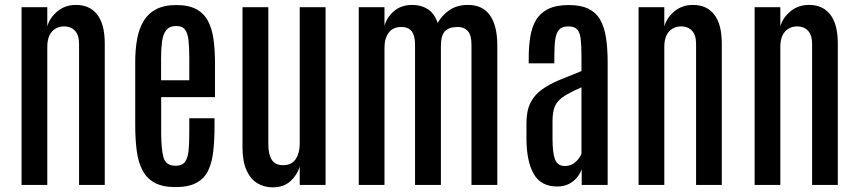

<svg xmlns="http://www.w3.org/2000/svg" viewBox="-20 -762 3538 791"><path d="M68.8 0V-732.4H174.8V-653.3Q184.6 -688.5 216.3 -715.1Q248 -741.7 293 -741.7Q349.6 -741.7 380.6 -701.9Q411.6 -662.1 411.6 -582.5V0H305.7V-580.6Q305.7 -618.2 288.6 -635.7Q271.5 -653.3 244.6 -653.3Q224.6 -653.3 208.7 -644Q192.9 -634.8 183.8 -616.2Q174.8 -597.7 174.8 -568.8V0Z M702.6 8.8Q649.4 8.8 616.7 -9.3Q584 -27.3 566.7 -61Q549.3 -94.7 543.2 -141.8Q537.1 -189 537.1 -246.1V-507.8Q537.1 -559.6 545.2 -602.3Q553.2 -645 572 -676Q590.8 -707 623.8 -724.1Q656.7 -741.2 706.5 -741.2Q757.3 -741.2 788.8 -724.1Q820.3 -707 836.9 -675.5Q853.5 -644 859.6 -600.3Q865.7 -556.6 865.7 -503.9V-361.8H644V-216.3Q644 -149.9 653.3 -114.5Q662.6 -79.1 703.6 -79.1Q731 -79.1 742.7 -95.9Q754.4 -112.8 757.1 -143.3Q759.8 -173.8 759.8 -214.8V-274.9H863.8V-242.2Q863.8 -184.6 858.6 -138.4Q853.5 -92.3 837.6 -59.3Q821.8 -26.4 789.3 -8.8Q756.8 8.8 702.6 8.8ZM643.6 -431.2H759.8V-524.4Q759.8 -566.9 756.6 -595.9Q753.4 -625 742.4 -639.9Q731.4 -654.8 706.5 -654.8Q678.2 -654.8 664.8 -637.7Q651.4 -620.6 647.5 -590.6Q643.6 -560.5 643.6 -521Z M1103.5 9.8Q1068.4 9.8 1040.3 -7.1Q1012.2 -23.9 995.6 -60.5Q979 -97.2 979 -155.3V-732.4H1085.4V-168.5Q1085.4 -126 1099.6 -103.8Q1113.8 -81.5 1146.5 -81.5Q1182.1 -81.5 1198.5 -106.9Q1214.8 -132.3 1214.8 -169.9V-732.4H1321.3V0H1214.8V-75.2Q1203.6 -40 1176 -15.1Q1148.4 9.8 1103.5 9.8Z M1458 0V-732.4H1564V-655.8Q1573.7 -690.9 1603.3 -716.3Q1632.8 -741.7 1678.7 -741.7Q1715.3 -741.7 1742.4 -724.4Q1769.5 -707 1783.2 -667.5Q1801.8 -700.7 1833 -721.2Q1864.3 -741.7 1907.7 -741.7Q1968.3 -741.7 1998.5 -699Q2028.8 -656.2 2028.8 -574.7V0H1922.4V-577.1Q1922.4 -618.2 1907 -634.5Q1891.6 -650.9 1865.7 -650.9Q1830.1 -650.9 1813.2 -633.5Q1796.4 -616.2 1796.4 -573.2V0H1689.9V-577.6Q1689.9 -615.7 1675.8 -633.3Q1661.6 -650.9 1634.3 -650.9Q1599.1 -650.9 1581.5 -627.4Q1564 -604 1564 -565.9V0Z M2275.9 6.3Q2208 6.3 2178.7 -45.7Q2149.4 -97.7 2148.9 -189V-254.9Q2148.9 -305.7 2165.5 -338.6Q2182.1 -371.6 2212.6 -393.3Q2243.2 -415 2284.7 -432.4Q2326.2 -449.7 2375.5 -469.2V-527.3Q2375.5 -572.3 2372.6 -599.9Q2369.6 -627.4 2358.2 -640.4Q2346.7 -653.3 2321.3 -653.3Q2296.4 -653.3 2283.9 -640.4Q2271.5 -627.4 2267.6 -599.6Q2263.7 -571.8 2263.7 -527.8V-501H2158.2V-522Q2158.2 -569.8 2164.6 -609.9Q2170.9 -649.9 2188.2 -679.2Q2205.6 -708.5 2238.3 -724.9Q2271 -741.2 2323.7 -741.2Q2373 -741.2 2404.3 -725.8Q2435.5 -710.4 2452.6 -680.7Q2469.7 -650.9 2476.6 -606.7Q2483.4 -562.5 2483.4 -504.4V0H2376.5V-65.4Q2371.6 -49.3 2358.6 -32.7Q2345.7 -16.1 2325.2 -4.9Q2304.7 6.3 2275.9 6.3ZM2307.6 -78.1Q2333.5 -78.1 2351.8 -95.2Q2370.1 -112.3 2375.5 -129.4V-402.3Q2339.8 -386.7 2316.7 -373.5Q2293.5 -360.4 2280.3 -345.9Q2267.1 -331.5 2261.7 -311.5Q2256.3 -291.5 2256.3 -261.2V-190.4Q2256.3 -130.9 2266.8 -104.5Q2277.3 -78.1 2307.6 -78.1Z M2610.8 0V-732.4H2716.8V-653.3Q2726.6 -688.5 2758.3 -715.1Q2790 -741.7 2835 -741.7Q2891.6 -741.7 2922.6 -701.9Q2953.6 -662.1 2953.6 -582.5V0H2847.7V-580.6Q2847.7 -618.2 2830.6 -635.7Q2813.5 -653.3 2786.6 -653.3Q2766.6 -653.3 2750.7 -644Q2734.9 -634.8 2725.8 -616.2Q2716.8 -597.7 2716.8 -568.8V0Z M3088.9 0V-732.4H3194.8V-653.3Q3204.6 -688.5 3236.3 -715.1Q3268.1 -741.7 3313 -741.7Q3369.6 -741.7 3400.6 -701.9Q3431.6 -662.1 3431.6 -582.5V0H3325.7V-580.6Q3325.7 -618.2 3308.6 -635.7Q3291.5 -653.3 3264.6 -653.3Q3244.6 -653.3 3228.8 -644Q3212.9 -634.8 3203.9 -616.2Q3194.8 -597.7 3194.8 -568.8V0Z"/></svg>

Font: Antonio Medium
Style: Regular
Weight: 500
Designer: Vernon Adams
Foundry: Vernon Adams
Version: Version 1.002